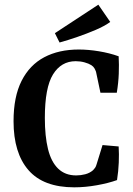

<svg xmlns="http://www.w3.org/2000/svg" viewBox="-20 -793 568 822"><path d="M298 9Q166 9 102 -64.5Q38 -138 38 -274Q38 -379 72.5 -447Q107 -515 169.5 -548Q232 -581 317 -581Q358 -581 403.5 -573.5Q449 -566 488 -552Q490 -517 488.5 -477.5Q487 -438 480 -396H410L391 -486Q388 -494 384 -501Q380 -508 371 -514Q360 -521 342 -526Q324 -531 304 -531Q242 -531 207 -474.5Q172 -418 172 -288Q172 -210 185.5 -155Q199 -100 229 -71Q259 -42 306 -42Q326 -42 345 -47Q364 -52 378 -64Q383 -69 387 -74.5Q391 -80 394 -91L419 -172L488 -166Q490 -134 488.5 -97Q487 -60 481 -22Q445 -9 395 0Q345 9 298 9ZM235 -611 215 -651 401 -773 452 -699Q427 -681 389.5 -665Q352 -649 311.5 -635Q271 -621 235 -611Z"/></svg>

Font: Rasa SemiBold
Style: Regular
Weight: 600
Designer: Anna Giedrys (Yrsa+Rasa design), David Brezina (Yrsa art-direction, Rasa art-direction, design)
Foundry: Rosetta Type Foundry
Version: Version 2.004